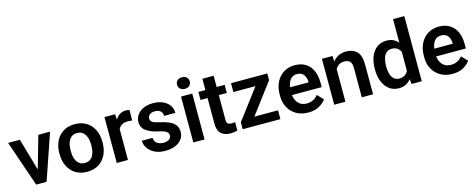

<svg xmlns="http://www.w3.org/2000/svg" viewBox="-34 -1438 5293 2135"><g transform="rotate(-15 2612.5 -370.0)"><path d="M143.6 -528.3 250.5 -157.7 356.4 -528.3H491.2L310.1 0H189.9L8.3 -528.3Z M528.8 -258.8V-269Q528.8 -346.2 557.9 -407Q586.9 -467.8 642.3 -502.9Q697.8 -538.1 775.9 -538.1Q855 -538.1 910.6 -502.9Q966.3 -467.8 995.4 -407Q1024.4 -346.2 1024.4 -269V-258.8Q1024.4 -182.1 995.4 -121.3Q966.3 -60.5 910.9 -25.4Q855.5 9.8 776.9 9.8Q698.2 9.8 642.6 -25.4Q586.9 -60.5 557.9 -121.3Q528.8 -182.1 528.8 -258.8ZM657.7 -269V-258.8Q657.7 -212.9 669.9 -175Q682.1 -137.2 708.3 -114.5Q734.4 -91.8 776.9 -91.8Q818.8 -91.8 845 -114.5Q871.1 -137.2 883.3 -175Q895.5 -212.9 895.5 -258.8V-269Q895.5 -314 883.3 -352.1Q871.1 -390.1 844.7 -413.3Q818.4 -436.5 775.9 -436.5Q734.4 -436.5 708.3 -413.3Q682.1 -390.1 669.9 -352.1Q657.7 -314 657.7 -269Z M1407.2 -531.7 1405.3 -411.6Q1382.8 -415.5 1356 -415.5Q1313 -415.5 1286.1 -399.4Q1259.3 -383.3 1246.6 -354V0H1117.7V-528.3H1239.7L1243.7 -464.8Q1263.7 -499 1293.9 -518.6Q1324.2 -538.1 1364.3 -538.1Q1389.2 -538.1 1407.2 -531.7Z M1768.1 -144.5Q1768.1 -168.9 1746.6 -186.8Q1725.1 -204.6 1655.8 -219.2Q1573.2 -236.8 1520.5 -273.2Q1467.8 -309.6 1467.8 -377Q1467.8 -420.4 1492.7 -457Q1517.6 -493.7 1564.2 -515.9Q1610.8 -538.1 1675.3 -538.1Q1742.7 -538.1 1791 -516.1Q1839.4 -494.1 1865.5 -456.1Q1891.6 -418 1891.6 -369.6H1762.7Q1762.7 -400.9 1741.2 -423.3Q1719.7 -445.8 1674.8 -445.8Q1634.8 -445.8 1613.8 -427.2Q1592.8 -408.7 1592.8 -382.8Q1592.8 -357.4 1614.7 -341.8Q1636.7 -326.2 1696.8 -313.5Q1755.4 -301.3 1799.8 -282.2Q1844.2 -263.2 1869.1 -231.7Q1894 -200.2 1894 -150.4Q1894 -104 1867.2 -67.6Q1840.3 -31.2 1791.3 -10.7Q1742.2 9.8 1675.8 9.8Q1603 9.8 1552.7 -16.4Q1502.4 -42.5 1476.6 -83Q1450.7 -123.5 1450.7 -166.5H1574.2Q1576.7 -120.6 1607.9 -101.6Q1639.2 -82.5 1678.2 -82.5Q1722.2 -82.5 1745.1 -100.1Q1768.1 -117.7 1768.1 -144.5Z M1990.2 -666.5Q1990.2 -695.3 2010 -714.4Q2029.8 -733.4 2063.5 -733.4Q2097.2 -733.4 2116.9 -714.4Q2136.7 -695.3 2136.7 -666.5Q2136.7 -638.2 2116.9 -619.1Q2097.2 -600.1 2063.5 -600.1Q2029.8 -600.1 2010 -619.1Q1990.2 -638.2 1990.2 -666.5ZM2128.4 -528.3V0H1999V-528.3Z M2501.5 -528.3V-435.5H2409.2V-152.3Q2409.2 -116.7 2423.6 -105.7Q2438 -94.7 2464.8 -94.7Q2477.5 -94.7 2488.3 -96.2Q2499 -97.7 2506.3 -99.1L2506.8 -2.4Q2490.7 2.9 2470.5 6.3Q2450.2 9.8 2424.8 9.8Q2359.4 9.8 2319.6 -24.9Q2279.8 -59.6 2279.8 -142.1V-435.5H2198.7V-528.3H2279.8V-658.2H2409.2V-528.3Z M3001.5 -101.6V0H2567.4V-79.6L2828.6 -426.3H2574.2V-528.3H2992.2V-451.2L2729 -101.6Z M3322.8 9.8Q3242.7 9.8 3184.8 -24.4Q3127 -58.6 3095.7 -116.5Q3064.5 -174.3 3064.5 -246.1V-265.6Q3064.5 -347.2 3095.2 -408.4Q3126 -469.7 3180.9 -503.9Q3235.8 -538.1 3308.1 -538.1Q3383.3 -538.1 3434.3 -505.4Q3485.4 -472.7 3511.2 -414.3Q3537.1 -356 3537.1 -279.3V-225.1H3195.3Q3200.7 -167 3236.1 -129.4Q3271.5 -91.8 3330.6 -91.8Q3412.6 -91.8 3461.4 -154.8L3526.4 -87.4Q3501.5 -50.3 3450.7 -20.3Q3399.9 9.8 3322.8 9.8ZM3307.1 -436.5Q3259.3 -436.5 3232.2 -403.3Q3205.1 -370.1 3197.3 -314H3410.2V-323.7Q3408.7 -369.6 3384.8 -403.1Q3360.8 -436.5 3307.1 -436.5Z M3849.1 -435.5Q3814.5 -435.5 3789.6 -418.9Q3764.6 -402.3 3750 -374.5V0H3621.1V-528.3H3742.2L3746.6 -464.8Q3773.9 -499.5 3813.2 -518.8Q3852.5 -538.1 3900.4 -538.1Q3976.1 -538.1 4022.2 -493.4Q4068.4 -448.7 4068.4 -338.9V0H3938.5V-339.8Q3938.5 -394 3915.3 -414.8Q3892.1 -435.5 3849.1 -435.5Z M4159.7 -257.8V-268.1Q4159.7 -348.6 4184.3 -409.4Q4209 -470.2 4255.4 -504.2Q4301.8 -538.1 4366.7 -538.1Q4409.2 -538.1 4441.9 -522.5Q4474.6 -506.8 4499 -478.5V-750H4628.9V0H4511.7L4505.4 -57.1Q4480.5 -25.4 4445.8 -7.8Q4411.1 9.8 4365.7 9.8Q4301.3 9.8 4255.1 -25.1Q4209 -60.1 4184.3 -120.6Q4159.7 -181.2 4159.7 -257.8ZM4289.1 -268.1V-257.8Q4289.1 -212.4 4299.8 -175Q4310.5 -137.7 4334.7 -115.5Q4358.9 -93.3 4398.4 -93.3Q4436 -93.3 4460.7 -110.1Q4485.4 -127 4499 -155.3V-374Q4485.4 -402.8 4460.7 -419.2Q4436 -435.5 4399.4 -435.5Q4359.9 -435.5 4335.7 -413.1Q4311.5 -390.6 4300.3 -352.8Q4289.1 -314.9 4289.1 -268.1Z M4982.4 9.8Q4902.3 9.8 4844.5 -24.4Q4786.6 -58.6 4755.4 -116.5Q4724.1 -174.3 4724.1 -246.1V-265.6Q4724.1 -347.2 4754.9 -408.4Q4785.6 -469.7 4840.6 -503.9Q4895.5 -538.1 4967.8 -538.1Q5043 -538.1 5094 -505.4Q5145 -472.7 5170.9 -414.3Q5196.8 -356 5196.8 -279.3V-225.1H4855Q4860.4 -167 4895.8 -129.4Q4931.2 -91.8 4990.2 -91.8Q5072.3 -91.8 5121.1 -154.8L5186 -87.4Q5161.1 -50.3 5110.4 -20.3Q5059.6 9.8 4982.4 9.8ZM4966.8 -436.5Q4918.9 -436.5 4891.8 -403.3Q4864.7 -370.1 4856.9 -314H5069.8V-323.7Q5068.4 -369.6 5044.4 -403.1Q5020.5 -436.5 4966.8 -436.5Z"/></g></svg>

Font: Vazirmatn UI SemiBold
Style: Regular
Weight: 600
Designer: Saber Rastikerdar
Foundry: Saber Rastikerdar
Version: Version 33.003